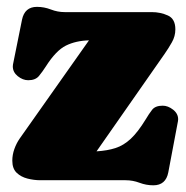

<svg xmlns="http://www.w3.org/2000/svg" viewBox="-20 -536 554 571"><path d="M501.5 -448.7Q501.5 -428.2 491.2 -410.2Q481 -392.1 469.7 -376L267.1 -85.9Q299.3 -87.9 323.5 -95.7Q347.7 -103.5 368.9 -123.3Q390.1 -143.1 413.1 -180.7Q422.9 -197.3 432.4 -209.5Q441.9 -221.7 463.9 -221.7Q479.5 -221.7 494.6 -210Q509.8 -198.2 509.8 -181.2Q509.8 -177.7 509.3 -175.8L480.5 -23.4Q473.1 15.1 436 15.1Q415 15.1 395 7.6Q375 0 353.5 0H100.1Q81.1 0 61.8 -4.9Q42.5 -9.8 29.5 -22.2Q16.6 -34.7 16.6 -58.1Q16.6 -75.7 22.7 -92.8Q28.8 -109.9 38.6 -124L244.6 -416Q205.6 -415 176 -400.4Q146.5 -385.7 116.7 -338.9Q106.4 -322.8 95.9 -310.1Q85.4 -297.4 64 -297.4Q47.9 -297.4 33 -309.3Q18.1 -321.3 18.1 -338.4Q18.1 -342.3 18.6 -344.2L45.4 -477.1Q53.2 -515.6 89.8 -515.6Q111.3 -515.6 131.3 -507.8Q151.4 -500 172.4 -500H431.2Q457 -500 479.2 -490Q501.5 -480 501.5 -448.7Z"/></svg>

Font: Caprasimo
Style: Regular
Weight: 400
Designer: The DocRepair Project, Phaedra Charles, Flavia Zimbardi
Foundry: Google
Version: Version 1.001